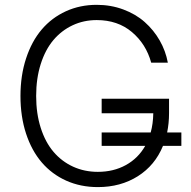

<svg xmlns="http://www.w3.org/2000/svg" viewBox="-20 -757 781 787"><path d="M723.4 -214.1V-159.1H648.1Q615.4 -79.2 544.9 -34.6Q474.4 9.9 381 9.9Q310.4 9.9 251.4 -16.5Q192.5 -43 151.1 -91.3Q109.7 -139.6 86.8 -209.3Q63.9 -279.1 63.9 -363.6Q63.9 -447.8 87 -517.9Q110.1 -588.1 151.1 -636.2Q192.1 -684.3 250 -710.8Q307.9 -737.2 376.4 -737.2Q434.3 -737.2 485.4 -718.2Q536.6 -699.2 573.3 -666.5Q610.1 -633.9 634.6 -591.1Q659.1 -548.3 668 -500H599.8Q578.8 -576.7 520.6 -625.7Q462.4 -674.7 376.4 -674.7Q323.2 -674.7 277.7 -653.4Q232.2 -632.1 199 -592.9Q165.8 -553.6 147 -494.7Q128.2 -435.7 128.2 -363.6Q128.2 -291.5 147 -232.8Q165.8 -174 199.4 -134.6Q233 -95.2 279.5 -73.9Q326 -52.6 381 -52.6Q445.3 -52.6 495.7 -80.3Q546.2 -108 575.3 -159.1H396.7V-214.1H597.7Q607.6 -249.6 608.3 -292.6H396.7V-352.3H672.9V-292.6Q672.9 -252.5 665.1 -214.1Z"/></svg>

Font: Inter Light BETA
Style: Regular
Weight: 300
Designer: Rasmus Andersson
Foundry: rsms
Version: Version 3.011;git-f93a4a705